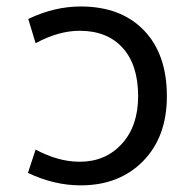

<svg xmlns="http://www.w3.org/2000/svg" viewBox="-20 -555 562 587"><path d="M88.9 -97.7Q158.2 -60.5 223.6 -60.5Q302.7 -60.5 352.5 -115.2Q402.3 -169.9 402.3 -260.7Q402.3 -356.4 355 -408.7Q307.6 -460.9 223.6 -460.9Q159.2 -460.9 88.9 -422.9L66.4 -497.1Q146.5 -535.2 226.6 -535.2Q349.6 -535.2 419.9 -462.4Q490.2 -389.6 490.2 -260.7Q490.2 -136.7 417.5 -62.5Q344.7 11.7 226.6 11.7Q145.5 11.7 65.4 -26.4Z"/></svg>

Font: Gen Shin Gothic Regular
Style: Regular
Weight: 400
Designer: [Source Han Sans]
Ryoko NISHIZUKA  (kana & ideographs); Paul D. Hunt (Latin, Greek & Cyrillic); Wenlong ZHANG  (bopomofo
Version: Version 1.002.20150607